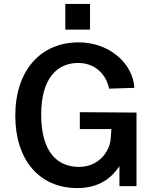

<svg xmlns="http://www.w3.org/2000/svg" viewBox="-20 -949 794 979"><path d="M439 -929H313V-798H439ZM374 10C490 10 552 -46 589 -102V0H676V-375L387 -377V-291H548L544 -237C538 -177 484 -98 383 -98C275 -98 190 -170 190 -365C190 -544 267 -628 379 -628C463 -628 522 -571 536 -497L665 -501C659 -622 541 -733 381 -733C188 -733 58 -591 58 -359C58 -134 180 10 374 10Z"/></svg>

Font: United Sans SemiBold
Style: Regular
Weight: 600
Designer: Pablo Impallari, Rodrigo Fuenzalida (Modified by Dan O. Williams)
Version: Version 1.000;PS 001.000;hotconv 1.0.88;makeotf.lib2.5.64775